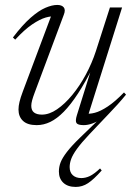

<svg xmlns="http://www.w3.org/2000/svg" viewBox="-20 -484 528 758"><path d="M477.5 -110.5Q462.5 -92 444.5 -72Q426.5 -52 409 -34L333 46Q300.5 80.5 283.8 103.8Q267 127 261 143.8Q255 160.5 255 175.5Q255 196.5 267.5 207.8Q280 219 301 219Q318 219 334.8 211Q351.5 203 375 181L381.5 189Q350 224.5 327.5 239.2Q305 254 279 254Q247.5 254 230 237.5Q212.5 221 212.5 193Q212.5 175 219.2 157.2Q226 139.5 244.2 115.8Q262.5 92 297 58.5L380.5 -22L384.5 -17.5Q363 -3 344.8 3.5Q326.5 10 310.5 10Q287.5 10 282 1.8Q276.5 -6.5 283.5 -29L343 -219.5L349.5 -223.5Q317 -159.5 288 -115Q259 -70.5 232 -43Q205 -15.5 178.8 -2.8Q152.5 10 125 10Q88.5 10 70.8 -6.8Q53 -23.5 53 -51.5Q53 -65 57 -81.8Q61 -98.5 70 -122.5L187 -434.5L199.5 -418.5Q184 -421.5 160.5 -414.8Q137 -408 106.8 -387.5Q76.5 -367 40 -327.5L31 -336Q69 -386 101 -414Q133 -442 159.2 -453.2Q185.5 -464.5 206 -464.5Q224 -464.5 231.8 -454.8Q239.5 -445 232 -426L117 -118.5Q110 -100 106.8 -87.8Q103.5 -75.5 103.5 -66.5Q103.5 -48 114.5 -39.8Q125.5 -31.5 145.5 -31.5Q174.5 -31.5 205.2 -52.5Q236 -73.5 265.2 -109Q294.5 -144.5 318.8 -189.5Q343 -234.5 358.5 -282L414 -454.5H462L325.5 -21L316.5 -36Q332.5 -33 354.5 -38.8Q376.5 -44.5 405.2 -63.5Q434 -82.5 469.5 -119Z"/></svg>

Font: Newsreader 36pt Light
Style: Italic
Weight: 300
Italic angle: -17°
Designer: Hugues Gentile
Foundry: Production Type
Version: Version 1.003